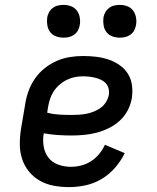

<svg xmlns="http://www.w3.org/2000/svg" viewBox="-20 -757 640 785"><path d="M263 8Q231 8 200.5 2.5Q170 -3 144 -17.5Q118 -32 99 -55Q80 -78 70.5 -107Q61 -136 61 -167.5Q61 -199 66 -231L83 -331Q87 -358 96.5 -384.5Q106 -411 122.5 -435Q139 -459 162 -477.5Q185 -496 211 -507.5Q237 -519 264.5 -523.5Q292 -528 319 -528Q346 -528 372 -525Q398 -522 422.5 -514Q447 -506 468 -491.5Q489 -477 502.5 -456Q516 -435 519.5 -409Q523 -383 519 -356Q515 -331 502.5 -306.5Q490 -282 469.5 -263.5Q449 -245 424.5 -233Q400 -221 375 -214.5Q350 -208 324 -205.5Q298 -203 273 -203Q244 -203 215.5 -205Q187 -207 159 -212Q154 -185 158.5 -158.5Q163 -132 178 -112.5Q193 -93 218 -84Q243 -75 270 -75Q291 -75 312.5 -80.5Q334 -86 352.5 -98Q371 -110 385.5 -127.5Q400 -145 409 -165L490 -131Q475 -100 451 -72Q427 -44 396 -25.5Q365 -7 330.5 0.5Q296 8 263 8ZM273 -287Q288 -287 303.5 -288Q319 -289 334 -292Q349 -295 364 -301Q379 -307 392 -316.5Q405 -326 413.5 -340Q422 -354 425 -369Q427 -382 424 -394.5Q421 -407 413 -416Q405 -425 393.5 -430.5Q382 -436 370 -439Q358 -442 345 -443.5Q332 -445 318 -445Q302 -445 285 -441.5Q268 -438 252 -430Q236 -422 222 -409.5Q208 -397 198.5 -382Q189 -367 184 -350.5Q179 -334 176 -317L173 -296Q197 -290 222 -288.5Q247 -287 273 -287ZM470 -603Q454 -603 439 -608.5Q424 -614 415 -626Q406 -638 403.5 -654Q401 -670 403 -686Q405 -697 411 -707.5Q417 -718 426.5 -725Q436 -732 447.5 -734.5Q459 -737 470 -737Q486 -737 500.5 -731.5Q515 -726 524 -714Q533 -702 536 -686Q539 -670 536 -654Q534 -643 528.5 -632.5Q523 -622 513 -615Q503 -608 492 -605.5Q481 -603 470 -603ZM240 -603Q224 -603 209 -608.5Q194 -614 185 -626Q176 -638 173.5 -654Q171 -670 173 -686Q175 -697 181 -707.5Q187 -718 196.5 -725Q206 -732 217.5 -734.5Q229 -737 240 -737Q256 -737 270.5 -731.5Q285 -726 294 -714Q303 -702 306 -686Q309 -670 306 -654Q304 -643 298.5 -632.5Q293 -622 283 -615Q273 -608 262 -605.5Q251 -603 240 -603Z"/></svg>

Font: Iosevka HT Medium Extended
Style: Italic
Weight: 500
Width: 7
Italic angle: -9°
Monospace: yes
Designer: Belleve Invis
Foundry: Belleve Invis
Version: Version 32.3.0; ttfautohint (v1.8.4)